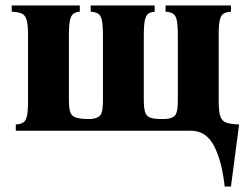

<svg xmlns="http://www.w3.org/2000/svg" viewBox="-20 -480 912 705"><path d="M783 -110Q783 -73 788.5 -54.5Q794 -36 810 -30Q826 -24 858 -23L828 205H805Q795 112 766 56Q737 0 681 0H38V-23Q55 -24 65 -30Q75 -36 79 -54.5Q83 -73 83 -110V-350Q83 -388 78 -406Q73 -424 60.5 -430Q48 -436 23 -437V-460H273V-437Q259 -436 250 -430Q241 -424 237 -406Q233 -388 233 -350V-110Q233 -69 244.5 -57Q256 -45 293 -43H313Q339 -45 348.5 -57Q358 -69 358 -110V-350Q358 -388 354 -406Q350 -424 340 -430Q330 -436 313 -437V-460H548V-437Q534 -436 525 -430Q516 -424 512 -406Q508 -388 508 -350V-110Q508 -69 519.5 -56Q531 -43 568 -43H588Q614 -45 623.5 -57Q633 -69 633 -110V-350Q633 -388 629 -406Q625 -424 615 -430Q605 -436 588 -437V-460H828V-437Q811 -436 801 -430Q791 -424 787 -406Q783 -388 783 -350Z"/></svg>

Font: Bona Nova
Style: Bold
Weight: 700
Designer: Mateusz Machalski
Foundry: Capitalics
Version: Version 4.001; ttfautohint (v1.8.3)